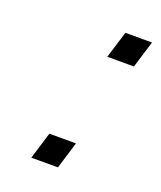

<svg xmlns="http://www.w3.org/2000/svg" viewBox="-89 -544 455 542"><g transform="rotate(20 138.0 -273.0)"><path d="M79.8 -103 92 -143H172L159.8 -103L159.5 -102L147.3 -62H67.3L79.5 -102ZM184 -444 196.3 -484H276.3L264 -444L263.7 -443L251.5 -403H171.5L183.7 -443Z"/></g></svg>

Font: Nordica Plus
Style: NordicaClassicLtExtObl
Weight: 300
Version: Version 1.01